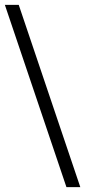

<svg xmlns="http://www.w3.org/2000/svg" viewBox="-22 -696 350 789"><path d="M308 73H251L-2 -676H55Z"/></svg>

Font: Bricolage Grotesque 48pt ExtraLight
Style: Regular
Weight: 200
Designer: Mathieu Triay
Foundry: Atelier Triay
Version: Version 1.000; ttfautohint (v1.8.4.7-5d5b);gftools[0.9.32]